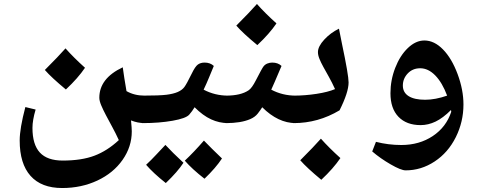

<svg xmlns="http://www.w3.org/2000/svg" viewBox="-20 -616 2436 976"><path d="M714.8 9.8Q680.2 9.8 646 -3.9Q649.9 36.6 649.9 51.8Q649.9 129.9 603 196.8Q556.2 263.7 474.9 301.8Q393.6 339.8 295.9 339.8Q190.4 339.8 135.3 278.1Q80.1 216.3 80.1 98.1Q80.1 37.1 108.9 -71.8L161.1 -59.1Q145 -4.9 145 34.2Q145 118.7 182.6 159.4Q220.2 200.2 298.8 200.2Q395 200.2 460.4 175.3Q525.9 150.4 584 96.2Q568.4 62 550.8 29.8Q533.2 -2.4 518.6 -30.3Q503.9 -58.1 494.4 -80.8Q484.9 -103.5 484.9 -119.1Q484.9 -217.8 604 -273.9Q610.8 -223.1 623 -152.8Q663.1 -129.9 714.8 -129.9Q725.1 -129.9 725.1 -120.1V0Q725.1 9.8 714.8 9.8ZM412.1 -271.5Q376.5 -218.8 314.9 -161.1Q241.7 -221.7 208 -260.3Q278.8 -331.1 313 -370.1Q353.5 -324.2 412.1 -271.5Z M705.1 9.8Q695.3 9.8 695.3 0V-120.1Q695.3 -129.9 705.1 -129.9Q790.5 -129.9 825.9 -134.3Q861.3 -138.7 883.5 -148.4Q905.8 -158.2 917.2 -173.6Q928.7 -189 954.6 -241.7Q972.2 -278.3 986.1 -288.1Q1000 -297.9 1020 -297.9Q1048.8 -297.9 1066.9 -280.8Q1055.7 -254.4 1043 -223.1Q1030.3 -191.9 1015.1 -160.2Q1072.3 -129.9 1139.2 -129.9Q1148.9 -129.9 1148.9 -120.1V0Q1148.9 9.8 1139.2 9.8Q1094.7 9.8 1053.2 -9.3Q1011.7 -28.3 969.2 -70.8Q957 -50.3 941.9 -33.2Q925.3 -14.2 857.2 -2.2Q789.1 9.8 705.1 9.8ZM912.6 211.4Q882.8 257.3 822.8 314.5Q759.8 264.6 722.7 221.7Q749 197.3 774.9 169.4Q800.8 141.6 820.8 120.6Q855.5 158.2 912.6 211.4ZM1108.4 189.5Q1076.7 237.8 1019.5 292.5Q956.1 243.2 919.4 200.7Q964.4 158.7 1016.6 98.6Q1054.2 137.7 1108.4 189.5Z M1128.9 9.8Q1119.1 9.8 1119.1 0V-120.1Q1119.1 -129.9 1128.9 -129.9Q1204.1 -129.9 1244.1 -157.2Q1260.7 -168.5 1280.8 -208Q1312 -269 1319.8 -278.8Q1327.6 -288.6 1339.4 -293.2Q1351.1 -297.9 1363.8 -297.9Q1393.1 -297.9 1411.1 -280.8Q1367.2 -177.2 1358.9 -160.2Q1416 -129.9 1482.9 -129.9Q1492.7 -129.9 1492.7 -120.1V0Q1492.7 9.8 1482.9 9.8Q1393.6 9.8 1313 -70.8Q1304.2 -56.6 1290.3 -38.8Q1276.4 -21 1252 -10.5Q1227.5 0 1196.5 4.9Q1165.5 9.8 1128.9 9.8ZM1385.3 -497.1Q1349.6 -444.3 1288.1 -386.7Q1214.8 -447.3 1181.2 -485.8Q1252 -556.6 1286.1 -595.7Q1326.7 -549.8 1385.3 -497.1Z M1473.1 9.8Q1463.4 9.8 1463.4 0V-120.1Q1463.4 -129.9 1473.1 -129.9Q1530.3 -129.9 1588.9 -138.9Q1647.5 -147.9 1683.1 -163.1Q1667.5 -197.3 1651.9 -225.1Q1636.2 -252.9 1623.8 -275.6Q1611.3 -298.3 1603.8 -316.9Q1596.2 -335.4 1596.2 -351.1Q1596.2 -379.9 1628.4 -414.8Q1660.6 -449.7 1703.1 -470.2L1718.3 -393.6Q1752 -234.4 1752 -196.8Q1752 -147 1706.1 -55.2Q1597.2 9.8 1473.1 9.8ZM1710.4 187.5Q1674.8 240.2 1613.3 297.9Q1540 237.3 1506.3 198.7Q1577.1 127.9 1611.3 88.9Q1651.9 134.8 1710.4 187.5Z M2335.9 -85Q2335.9 3.4 2296.9 81.5Q2257.8 159.7 2189.5 204.8Q2121.1 250 2042 250Q2018.6 250 1966.1 219.7Q1913.6 189.5 1872.1 153.8L1891.1 105Q1954.1 121.1 2020 121.1Q2111.8 121.1 2180.2 75.4Q2248.5 29.8 2273.9 -47.9L2272.9 -52.7V-57.1Q2231.9 -16.1 2194.3 2Q2156.7 20 2118.2 20Q2046.4 20 2005.6 -22.2Q1964.8 -64.5 1964.8 -142.1Q1964.8 -208.5 1989 -271Q2013.2 -333.5 2053.2 -371.8Q2093.3 -410.2 2137.2 -410.2Q2187.5 -410.2 2231.9 -364.7Q2276.4 -319.3 2306.2 -239.3Q2335.9 -159.2 2335.9 -85ZM2141.1 -108.9Q2192.9 -108.9 2252.9 -129.9Q2228 -196.3 2192.4 -232.7Q2156.7 -269 2116.2 -269Q2077.6 -269 2052.7 -242.7Q2027.8 -216.3 2027.8 -181.2Q2027.8 -146 2057.1 -127.4Q2086.4 -108.9 2141.1 -108.9Z"/></svg>

Font: Droid Arabic Naskh
Style: Bold
Weight: 700
Designer: Pascal Zoghbi
Foundry: Ascender Corporation
Version: Version 1.00